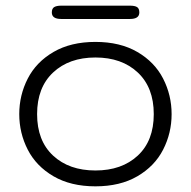

<svg xmlns="http://www.w3.org/2000/svg" viewBox="-20 -648 674 678"><path d="M48 -245Q48 -312 78 -370.5Q108 -429 169 -464.5Q230 -500 317 -500Q404 -500 465 -464.5Q526 -429 556 -370.5Q586 -312 586 -245Q586 -178 556 -119.5Q526 -61 465 -25.5Q404 10 317 10Q230 10 169 -25.5Q108 -61 78 -119.5Q48 -178 48 -245ZM523 -245Q523 -339 466.5 -392Q410 -445 317 -445Q224 -445 167.5 -392Q111 -339 111 -245Q111 -151 167.5 -98.5Q224 -46 317 -46Q410 -46 466.5 -98.5Q523 -151 523 -245ZM163 -604Q163 -618 171.5 -623Q180 -628 196 -628H439Q456 -628 464 -623Q472 -618 472 -604Q472 -581 439 -581H196Q163 -581 163 -604Z"/></svg>

Font: Kodchasan Light
Style: Regular
Weight: 300
Version: Version 1.000; ttfautohint (v1.6)